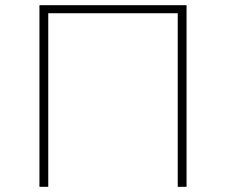

<svg xmlns="http://www.w3.org/2000/svg" viewBox="-20 -720 871 740"><path d="M132 -700V0H166V-669H665V0H699V-700Z"/></svg>

Font: Talent ExtraLight
Style: Regular
Weight: 200
Designer: Mike Powis
Version: Version 1.001;hotconv 1.0.109;makeotfexe 2.5.65596